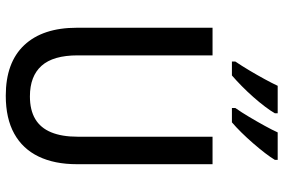

<svg xmlns="http://www.w3.org/2000/svg" viewBox="-180 -802 992 672"><g transform="rotate(90 316.0 -466.0)"><path d="M554.7 -713.9V-239.3Q554.7 -160.6 527.8 -105Q501 -49.3 447.8 -19.8Q394.5 9.8 314.9 9.8Q198.7 9.8 137.9 -54.9Q77.1 -119.6 77.1 -239.3V-713.9H173.8V-241.7Q173.8 -156.2 210.2 -115.5Q246.6 -74.7 317.4 -74.7Q365.2 -74.7 396.5 -93.3Q427.7 -111.8 443.1 -149.2Q458.5 -186.5 458.5 -242.2V-713.9ZM539.6 -941.9V-932.1Q531.2 -918 515.9 -897.9Q500.5 -877.9 481.7 -856.2Q462.9 -834.5 443.6 -814.9Q424.3 -795.4 408.2 -781.7H357.9V-793.5Q373 -814.9 389.4 -842.5Q405.8 -870.1 420.4 -896.7Q435.1 -923.3 443.4 -941.9ZM376.5 -941.9V-932.1Q368.2 -917.5 353.3 -897.7Q338.4 -877.9 319.8 -856.9Q301.3 -835.9 281.5 -816.4Q261.7 -796.9 244.1 -781.7H195.3V-793.5Q210.4 -815.9 226.6 -843Q242.7 -870.1 257.1 -896.5Q271.5 -922.9 280.3 -941.9Z"/></g></svg>

Font: Open Sans SemiCondensed Medium
Style: Regular
Weight: 500
Width: 4
Designer: Monotype Design Team
Foundry: Monotype Imaging Inc.
Version: Version 3.000